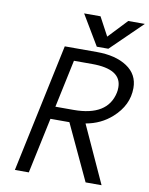

<svg xmlns="http://www.w3.org/2000/svg" viewBox="-97 -977 813 1047"><g transform="rotate(10 309.5 -453.5)"><path d="M216.8 -377.9H317.4Q504.9 -377.9 533.7 -511.2Q536.6 -523.4 536.6 -541Q536.6 -642.1 373.5 -642.1H272.9ZM450.7 0 306.6 -308.1H201.7L136.2 0H59.1L210 -710.9H387.7Q491.7 -710.9 554.9 -669.2Q618.2 -627.4 618.2 -551.8Q618.2 -456.5 538.1 -384.8Q478.5 -331.1 394.5 -316.4L539.1 0ZM618.7 -907.2 446.3 -739.3H382.3L282.7 -906.2H373.5L428.7 -803.2L526.9 -907.2Z"/></g></svg>

Font: Tuffy
Style: Italic
Weight: 400
Italic angle: -12°
Designer: Thatcher Ulrich, Karoly Barta and Michael Everson
Version: Version 001.271